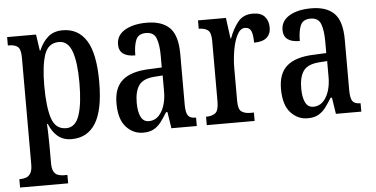

<svg xmlns="http://www.w3.org/2000/svg" viewBox="-52 -646 1915 979"><g transform="rotate(-5 905.0 -156.5)"><path d="M13 234V191H20Q35 191 48.5 186Q62 181 71 166Q80 151 80 120V-424Q80 -469 64 -481Q48 -493 23 -493H14V-536H162L174 -453H177Q194 -494 223 -520Q252 -546 299 -546Q378 -546 420 -479.5Q462 -413 462 -268Q462 -124 420 -56.5Q378 11 297 11Q254 11 226 -12.5Q198 -36 182 -77H178Q179 -54 180 -25.5Q181 3 181 37V124Q181 153 189.5 167.5Q198 182 212 186.5Q226 191 240 191H259V234ZM274 -47Q321 -47 341 -105.5Q361 -164 361 -272Q361 -377 341 -432.5Q321 -488 275 -488Q219 -488 200 -430.5Q181 -373 181 -271Q181 -164 200 -105.5Q219 -47 274 -47Z M663 10Q612 10 576 -29.5Q540 -69 540 -151Q540 -231 585 -269Q630 -307 721 -310L786 -313V-373Q786 -429 773.5 -462Q761 -495 721 -495Q682 -495 669.5 -465.5Q657 -436 657 -386Q574 -386 574 -449Q574 -496 617 -521.5Q660 -547 729 -547Q807 -547 846.5 -507.5Q886 -468 886 -373V-115Q886 -73 897 -58Q908 -43 935 -43H938V0H808L795 -84H788Q771 -56 755 -35Q739 -14 717.5 -2Q696 10 663 10ZM697 -46Q738 -46 762.5 -87Q787 -128 787 -191V-272L745 -269Q687 -265 665 -234Q643 -203 643 -145Q643 -99 656 -72.5Q669 -46 697 -46Z M989 0V-43H992Q1018 -43 1036 -55.5Q1054 -68 1054 -115V-425Q1054 -469 1037 -481Q1020 -493 994 -493H991V-536H1134L1148 -430H1151Q1169 -479 1196 -512.5Q1223 -546 1272 -546Q1313 -546 1332.5 -524.5Q1352 -503 1352 -468Q1352 -435 1331 -416.5Q1310 -398 1266 -398Q1266 -439 1257.5 -458Q1249 -477 1226 -477Q1202 -477 1186 -446Q1170 -415 1162 -368.5Q1154 -322 1154 -276V-110Q1154 -66 1171 -54.5Q1188 -43 1214 -43H1234V0Z M1505 10Q1454 10 1418 -29.5Q1382 -69 1382 -151Q1382 -231 1427 -269Q1472 -307 1563 -310L1628 -313V-373Q1628 -429 1615.5 -462Q1603 -495 1563 -495Q1524 -495 1511.5 -465.5Q1499 -436 1499 -386Q1416 -386 1416 -449Q1416 -496 1459 -521.5Q1502 -547 1571 -547Q1649 -547 1688.5 -507.5Q1728 -468 1728 -373V-115Q1728 -73 1739 -58Q1750 -43 1777 -43H1780V0H1650L1637 -84H1630Q1613 -56 1597 -35Q1581 -14 1559.5 -2Q1538 10 1505 10ZM1539 -46Q1580 -46 1604.5 -87Q1629 -128 1629 -191V-272L1587 -269Q1529 -265 1507 -234Q1485 -203 1485 -145Q1485 -99 1498 -72.5Q1511 -46 1539 -46Z"/></g></svg>

Font: Noto Serif Hebrew ExtraCondensed Medium
Style: Regular
Weight: 500
Width: 2
Designer: Monotype Design Team
Foundry: Monotype Imaging Inc.
Version: Version 2.004; ttfautohint (v1.8.4.7-5d5b)